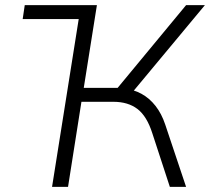

<svg xmlns="http://www.w3.org/2000/svg" viewBox="-20 -725 815 745"><path d="M68 -651 76 -705H355L346 -651ZM182 0 294 -705H356L305 -384H442L424 -369L702 -705H775L488 -360L459 -382Q498 -378 529 -361Q560 -344 583.5 -314Q607 -284 621 -242L702 0H639L571 -208Q550 -274 513.5 -302Q477 -330 420 -330H296L244 0Z"/></svg>

Font: Nunito Sans 12pt Light
Style: Italic
Weight: 300
Italic angle: -9°
Designer: Vernon Adams
Foundry: Vernon Adams
Version: Version 3.101;gftools[0.9.27]